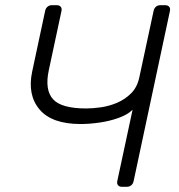

<svg xmlns="http://www.w3.org/2000/svg" viewBox="-20 -720 688 740"><path d="M450 0Q440 0 435 -6Q430 -12 432 -22L491 -297Q472 -278 437 -265.5Q402 -253 363 -247.5Q324 -242 291 -242Q180 -242 132.5 -298Q85 -354 104 -444L154 -678Q156 -688 163 -694Q170 -700 180 -700H198Q209 -700 214 -694Q219 -688 217 -678L168 -449Q152 -374 184 -338Q216 -302 312 -302Q338 -302 369.5 -306.5Q401 -311 431.5 -324Q462 -337 485.5 -360.5Q509 -384 517 -422L572 -678Q574 -688 581 -694Q588 -700 598 -700H616Q627 -700 632 -694Q637 -688 635 -678L495 -22Q493 -12 486 -6Q479 0 468 0Z"/></svg>

Font: Rubik Light Light
Style: Italic
Weight: 300
Italic angle: -12°
Version: Version 2.104